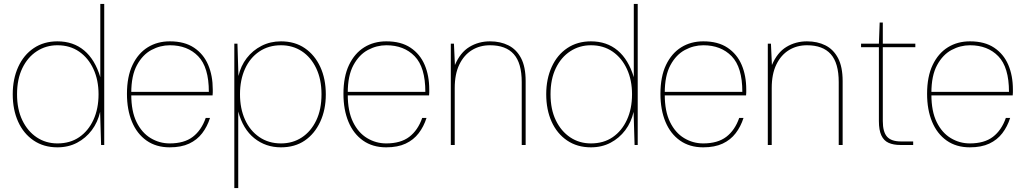

<svg xmlns="http://www.w3.org/2000/svg" viewBox="-20 -740 5229 980"><path d="M273 12Q203 12 151.5 -23Q100 -58 72.5 -119Q45 -180 45 -259Q45 -337 73 -398.5Q101 -460 152.5 -494.5Q204 -529 273 -529Q354 -529 409.5 -482.5Q465 -436 492 -346V-720H512V0H496L491 -169Q479 -116 448.5 -75.5Q418 -35 373.5 -11.5Q329 12 273 12ZM273 -8Q338 -8 384.5 -40Q431 -72 457 -128.5Q483 -185 483 -259Q483 -331 457 -387.5Q431 -444 384 -476.5Q337 -509 273 -509Q215 -509 168 -478.5Q121 -448 94 -392Q67 -336 67 -259Q67 -182 94 -126Q121 -70 167.5 -39Q214 -8 273 -8Z M846 12Q777 12 728 -22.5Q679 -57 653.5 -118.5Q628 -180 628 -261Q628 -349 656.5 -408.5Q685 -468 734 -498.5Q783 -529 847 -529Q922 -529 970.5 -496.5Q1019 -464 1042.5 -409Q1066 -354 1066 -283Q1066 -274 1066 -268Q1066 -262 1065 -253H639V-271H1046Q1046 -397 991.5 -453Q937 -509 847 -509Q798 -509 753 -485Q708 -461 679 -407.5Q650 -354 650 -266V-257Q650 -172 677 -117Q704 -62 749 -35Q794 -8 846 -8Q920 -8 964 -41.5Q1008 -75 1030 -138H1052Q1038 -94 1012 -60Q986 -26 945.5 -7Q905 12 846 12Z M1176 220V-517H1192L1197 -352Q1209 -404 1239.5 -443.5Q1270 -483 1315 -506Q1360 -529 1414 -529Q1485 -529 1536 -494Q1587 -459 1615 -398Q1643 -337 1643 -258Q1643 -180 1614.5 -118.5Q1586 -57 1535.5 -22.5Q1485 12 1414 12Q1336 12 1278 -34.5Q1220 -81 1196 -171V220ZM1414 -8Q1474 -8 1520.5 -38.5Q1567 -69 1594 -125Q1621 -181 1621 -259Q1621 -335 1594 -391.5Q1567 -448 1520.5 -478.5Q1474 -509 1414 -509Q1351 -509 1303.5 -477Q1256 -445 1230.5 -388.5Q1205 -332 1205 -259Q1205 -186 1230.5 -129.5Q1256 -73 1303.5 -40.5Q1351 -8 1414 -8Z M1951 12Q1882 12 1833 -22.5Q1784 -57 1758.5 -118.5Q1733 -180 1733 -261Q1733 -349 1761.5 -408.5Q1790 -468 1839 -498.5Q1888 -529 1952 -529Q2027 -529 2075.5 -496.5Q2124 -464 2147.5 -409Q2171 -354 2171 -283Q2171 -274 2171 -268Q2171 -262 2170 -253H1744V-271H2151Q2151 -397 2096.5 -453Q2042 -509 1952 -509Q1903 -509 1858 -485Q1813 -461 1784 -407.5Q1755 -354 1755 -266V-257Q1755 -172 1782 -117Q1809 -62 1854 -35Q1899 -8 1951 -8Q2025 -8 2069 -41.5Q2113 -75 2135 -138H2157Q2143 -94 2117 -60Q2091 -26 2050.5 -7Q2010 12 1951 12Z M2281 0V-517H2297L2302 -408Q2329 -472 2376 -500.5Q2423 -529 2481 -529Q2534 -529 2575 -508.5Q2616 -488 2639.5 -443.5Q2663 -399 2663 -326V0H2643V-321Q2643 -418 2602.5 -463.5Q2562 -509 2481 -509Q2429 -509 2388.5 -484Q2348 -459 2324.5 -410.5Q2301 -362 2301 -291V0Z M2996 12Q2926 12 2874.5 -23Q2823 -58 2795.5 -119Q2768 -180 2768 -259Q2768 -337 2796 -398.5Q2824 -460 2875.5 -494.5Q2927 -529 2996 -529Q3077 -529 3132.5 -482.5Q3188 -436 3215 -346V-720H3235V0H3219L3214 -169Q3202 -116 3171.5 -75.5Q3141 -35 3096.5 -11.5Q3052 12 2996 12ZM2996 -8Q3061 -8 3107.5 -40Q3154 -72 3180 -128.5Q3206 -185 3206 -259Q3206 -331 3180 -387.5Q3154 -444 3107 -476.5Q3060 -509 2996 -509Q2938 -509 2891 -478.5Q2844 -448 2817 -392Q2790 -336 2790 -259Q2790 -182 2817 -126Q2844 -70 2890.5 -39Q2937 -8 2996 -8Z M3569 12Q3500 12 3451 -22.5Q3402 -57 3376.5 -118.5Q3351 -180 3351 -261Q3351 -349 3379.5 -408.5Q3408 -468 3457 -498.5Q3506 -529 3570 -529Q3645 -529 3693.5 -496.5Q3742 -464 3765.5 -409Q3789 -354 3789 -283Q3789 -274 3789 -268Q3789 -262 3788 -253H3362V-271H3769Q3769 -397 3714.5 -453Q3660 -509 3570 -509Q3521 -509 3476 -485Q3431 -461 3402 -407.5Q3373 -354 3373 -266V-257Q3373 -172 3400 -117Q3427 -62 3472 -35Q3517 -8 3569 -8Q3643 -8 3687 -41.5Q3731 -75 3753 -138H3775Q3761 -94 3735 -60Q3709 -26 3668.5 -7Q3628 12 3569 12Z M3899 0V-517H3915L3920 -408Q3947 -472 3994 -500.5Q4041 -529 4099 -529Q4152 -529 4193 -508.5Q4234 -488 4257.5 -443.5Q4281 -399 4281 -326V0H4261V-321Q4261 -418 4220.5 -463.5Q4180 -509 4099 -509Q4047 -509 4006.5 -484Q3966 -459 3942.5 -410.5Q3919 -362 3919 -291V0Z M4576 0Q4540 0 4515.5 -11Q4491 -22 4478.5 -49Q4466 -76 4466 -122V-499H4375V-517H4466L4470 -625H4486V-517H4652V-499H4486V-122Q4486 -67 4507.5 -42.5Q4529 -18 4579 -18H4641V0Z M4930 12Q4861 12 4812 -22.5Q4763 -57 4737.5 -118.5Q4712 -180 4712 -261Q4712 -349 4740.5 -408.5Q4769 -468 4818 -498.5Q4867 -529 4931 -529Q5006 -529 5054.5 -496.5Q5103 -464 5126.5 -409Q5150 -354 5150 -283Q5150 -274 5150 -268Q5150 -262 5149 -253H4723V-271H5130Q5130 -397 5075.5 -453Q5021 -509 4931 -509Q4882 -509 4837 -485Q4792 -461 4763 -407.5Q4734 -354 4734 -266V-257Q4734 -172 4761 -117Q4788 -62 4833 -35Q4878 -8 4930 -8Q5004 -8 5048 -41.5Q5092 -75 5114 -138H5136Q5122 -94 5096 -60Q5070 -26 5029.5 -7Q4989 12 4930 12Z"/></svg>

Font: DM Sans 11pt Thin
Style: Regular
Weight: 250
Version: Version 4.004;gftools[0.9.30]